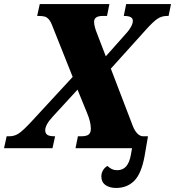

<svg xmlns="http://www.w3.org/2000/svg" viewBox="-53 -734 867 951"><path d="M449 140Q449 123 457.5 109Q466 95 479 88Q491 99 502 104Q513 109 527 109Q555 109 571.5 90.5Q588 72 595 34L601 0H321L333 -59H350Q376 -59 386.5 -68Q397 -77 397 -96Q397 -130 378 -175L331 -290L208 -156Q171 -116 171 -89Q171 -74 181 -66.5Q191 -59 218 -59H220L207 0H-33L-20 -59H-7Q20 -59 41.5 -74Q63 -89 102 -131L307 -353L207 -604Q198 -628 188.5 -638.5Q179 -649 168 -652Q157 -655 137 -655H131L144 -714H489L477 -655H456Q413 -655 413 -626Q413 -604 428 -567L471 -455L575 -572Q587 -585 596 -601.5Q605 -618 605 -631Q605 -655 562 -655H560L572 -714H794L782 -655H774Q748 -655 727 -641Q706 -627 670 -587L496 -394L604 -112Q614 -86 627.5 -72.5Q641 -59 656 -59H680L663 40Q647 127 611.5 162Q576 197 522 197Q490 197 469.5 182.5Q449 168 449 140Z"/></svg>

Font: Noto Serif NarrowBlack
Style: Italic
Weight: 900
Width: 4
Italic angle: -12°
Designer: Monotype Design Team
Foundry: Monotype Imaging Inc.
Version: Version 1.001